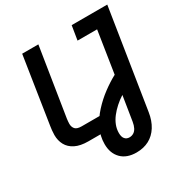

<svg xmlns="http://www.w3.org/2000/svg" viewBox="-205 -858 1178 1233"><g transform="rotate(-30 384.0 -241.5)"><path d="M220 0Q161 0 123.5 -19Q86 -38 68.5 -70.5Q51 -103 51 -144Q51 -160 53 -178.5Q55 -197 57 -209L133 -700H253L173 -195Q172 -187 171 -177Q170 -167 170 -158Q170 -135 183 -120Q196 -105 231 -105H397L380 0ZM453 217Q381 217 341 176.5Q301 136 301 68Q301 9 326.5 -44Q352 -97 393.5 -142.5Q435 -188 484 -224.5Q533 -261 580 -286L628 -595H483L500 -700H764L649 31Q640 90 613.5 132Q587 174 546.5 195.5Q506 217 453 217ZM462 110Q479 110 493 101.5Q507 93 516 75.5Q525 58 529 33L558 -149Q528 -130 502.5 -107Q477 -84 457.5 -59Q438 -34 427 -6Q416 22 416 52Q416 81 428.5 95.5Q441 110 462 110Z"/></g></svg>

Font: MuseoModerno Thin Medium
Style: Italic
Weight: 500
Italic angle: -9°
Version: Version 1.003